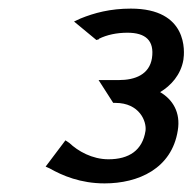

<svg xmlns="http://www.w3.org/2000/svg" viewBox="-20 -812 447 446"><path d="M86 -425 95 -421C125 -404 167 -386 223 -386C301 -386 379 -420 393 -509C400 -551 381 -581 352 -598C377 -613 400 -638 406 -673C409 -692 417 -792 284 -792C236 -792 199 -782 167 -769L152 -762L204 -719L210 -721V-722C228 -731 251 -736 276 -736C318 -736 339 -718 333 -677C327 -639 294 -626 256 -626H209L243 -573H248C304 -573 321 -530 318 -508C311 -463 280 -442 232 -442C194 -442 161 -461 141 -480L132 -486Z"/></svg>

Font: Charger Sport
Style: DfBdObl
Weight: 400
Designer: Jasper
Foundry: Cannot Into Space Fonts
Version: Version 1.1